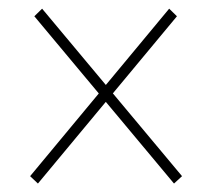

<svg xmlns="http://www.w3.org/2000/svg" viewBox="-20 -422 496 445"><path d="M67.9 3.4 49.8 -13.7 372.1 -401.9 390.1 -384.3ZM383.3 3.4 59.6 -384.3 77.6 -401.9 401.9 -13.7Z"/></svg>

Font: Roboto Condensed Thin
Style: Regular
Weight: 250
Width: 3
Designer: Christian Robertson
Foundry: Google
Version: Version 3.009; 2024